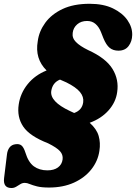

<svg xmlns="http://www.w3.org/2000/svg" viewBox="-42 -736 701 989"><path d="M210.5 230Q172 230 148.5 224Q125 218 111 212Q97 206 86 206Q73 206 62.5 212.8Q52 219.5 41 226Q30 232.5 17 232.5Q-27 232.5 -21 181.5L-6 58.5Q-3.5 37.5 7.2 23.5Q18 9.5 37.5 7Q57 4 68.5 13.2Q80 22.5 88.5 49Q104 100 132.5 120.8Q161 141.5 202 141.5Q236 141.5 256.5 126.5Q277 111.5 280.5 85Q283.5 61 266.8 42.5Q250 24 205.5 2Q110.5 -35 77.5 -84.2Q44.5 -133.5 54.5 -198.5Q63 -256 100.5 -302.5Q138 -349 198 -373Q136.5 -433.5 152.5 -524Q159 -574.5 191 -618.5Q223 -662.5 280 -689.5Q337 -716.5 420 -716.5Q490.5 -716.5 539.8 -692.8Q589 -669 614.5 -632.2Q640 -595.5 639 -556Q638.5 -523 620.5 -499Q602.5 -475 568 -475Q541 -475 523 -489.5Q505 -504 490.5 -539.5L478.5 -570Q468 -597 450.2 -612.5Q432.5 -628 406.5 -628Q375.5 -628 355.5 -610.5Q335.5 -593 332.5 -567Q328.5 -540.5 349.2 -519.5Q370 -498.5 412 -478Q503.5 -436.5 537.5 -381Q571.5 -325.5 561.5 -261Q554.5 -209.5 517.2 -167.5Q480 -125.5 420 -103.5Q456 -71.5 466.2 -35.8Q476.5 0 470 41Q462.5 93.5 428.5 136.5Q394.5 179.5 338.8 204.8Q283 230 210.5 230ZM317.5 -164.5Q329.5 -159.5 340 -154Q381 -168.5 386.5 -209Q390.5 -237 370 -262Q349.5 -287 300 -311.5Q282.5 -318.5 267 -326Q228.5 -310.5 222 -267Q214.5 -213 317.5 -164.5Z"/></svg>

Font: Fraunces 72pt S100 Black
Style: Italic
Weight: 900
Italic angle: -16°
Version: Version 1.000; ttfautohint (v1.8.3)